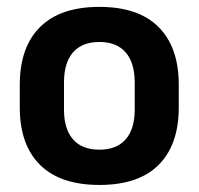

<svg xmlns="http://www.w3.org/2000/svg" viewBox="-20 -524 577 558"><path d="M269 13.5Q155 13.5 96.2 -45Q37.5 -103.5 37.5 -211.5V-278Q37.5 -386.5 96.2 -445.2Q155 -504 269 -504Q382.5 -504 441 -445.2Q499.5 -386.5 499.5 -278V-211.5Q499.5 -103.5 441.2 -45Q383 13.5 269 13.5ZM269 -89Q319 -89 345.2 -119Q371.5 -149 371.5 -205V-284.5Q371.5 -341.5 345.2 -371.8Q319 -402 269 -402Q218.5 -402 192.2 -371.8Q166 -341.5 166 -284.5V-205Q166 -149 192.2 -119Q218.5 -89 269 -89Z"/></svg>

Font: Anek Bangla SemiBold
Style: Regular
Weight: 600
Designer: Sulekha Rajkumar (Bangla), Yesha Goshar (Latin)
Foundry: Ek Type
Version: Version 1.003